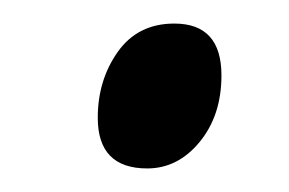

<svg xmlns="http://www.w3.org/2000/svg" viewBox="-20 -434 245 163"><path d="M168 -370Q168 -414 128 -414Q97 -414 80 -390Q63 -366 63 -334Q63 -291 105 -291Q131 -291 149.5 -313.5Q168 -336 168 -370Z"/></svg>

Font: Noto Sans Display Condensed
Style: Italic
Weight: 400
Width: 3
Designer: Monotype Design team
Foundry: Monotype Imaging Inc.
Version: 1.000